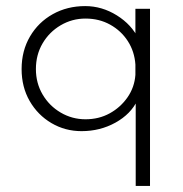

<svg xmlns="http://www.w3.org/2000/svg" viewBox="-20 -423 602 631"><path d="M248 8Q194 8 149 -18.5Q104 -45 77.5 -91Q51 -137 51 -196Q51 -256 78.5 -303Q106 -350 153.5 -376.5Q201 -403 260 -403Q315 -403 364 -372.5Q413 -342 436 -294L425 -266V-394H473V188H426V-127L432 -94Q410 -48 359.5 -20Q309 8 248 8ZM261 -31Q305 -31 340.5 -50.5Q376 -70 399 -103Q422 -136 425 -177V-211Q422 -254 400 -288Q378 -322 342 -342Q306 -362 261 -362Q217 -362 179.5 -340Q142 -318 120 -280.5Q98 -243 98 -196Q98 -150 120 -112.5Q142 -75 179.5 -53Q217 -31 261 -31Z"/></svg>

Font: Josefin Sans Thin Light
Style: Regular
Weight: 300
Version: Version 2.000